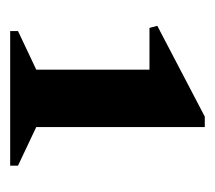

<svg xmlns="http://www.w3.org/2000/svg" viewBox="-42 -774 413 368"><g transform="rotate(90 164.0 -590.5)"><path d="M40 -404V-419L114 -454V-671H34L30 -686L204 -777H224V-454L298 -419V-404Z"/></g></svg>

Font: Platypi Light ExtraBold
Style: Regular
Weight: 800
Version: Version 1.200